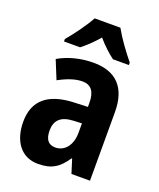

<svg xmlns="http://www.w3.org/2000/svg" viewBox="-143 -855 792 954"><g transform="rotate(20 253.0 -378.0)"><path d="M327 -766H191C170 -726 120 -657 87 -619V-606H172C197 -625 228 -654 258 -689C288 -654 319 -626 346 -606H430V-619C393 -664 351 -722 327 -766ZM263 -557C194 -557 129 -540 78 -510L118 -412C164 -437 205 -451 242 -451C287 -451 310 -422 310 -363V-341L234 -338C103 -332 33 -276 33 -162C33 -65 80 10 173 10C245 10 283 -16 321 -73H324L347 0H445V-363C445 -492 381 -557 263 -557ZM266 -252 310 -254V-205C310 -137 274 -96 226 -96C191 -96 171 -117 171 -166C171 -219 199 -249 266 -252Z"/></g></svg>

Font: Noto Sans Devanagari Condensed
Style: Bold
Weight: 700
Width: 3
Designer: Jelle Bosma - Monotype Design Team
Foundry: Monotype Imaging Inc.
Version: Version 2.004